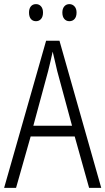

<svg xmlns="http://www.w3.org/2000/svg" viewBox="-20 -913 512 933"><path d="M413 0 343 -250H129L58 0H0L204 -715H269L472 0ZM258 -568Q253 -591 247 -615.5Q241 -640 236 -662Q231 -639 225.5 -615.5Q220 -592 214 -568L142 -302H330ZM121 -852Q121 -871 130 -882Q139 -893 155 -893Q170 -893 179.5 -882Q189 -871 189 -852Q189 -832 179.5 -821Q170 -810 155 -810Q139 -810 130 -821Q121 -832 121 -852ZM283 -852Q283 -871 292.5 -882Q302 -893 317 -893Q332 -893 342 -882Q352 -871 352 -852Q352 -832 342.5 -821Q333 -810 317 -810Q302 -810 292.5 -821Q283 -832 283 -852Z"/></svg>

Font: Noto Sans Gurmukhi UI Condensed Light
Style: Regular
Weight: 300
Width: 3
Designer: Jelle Bosma - Monotype Design Team
Foundry: Monotype Imaging Inc.
Version: Version 2.004; ttfautohint (v1.8.4.7-5d5b)